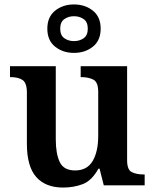

<svg xmlns="http://www.w3.org/2000/svg" viewBox="-20 -834 695 864"><path d="M264 10Q185 10 143 -37.5Q101 -85 101 -187V-417Q101 -461 81.5 -474Q62 -487 27 -487H25V-536H231V-207Q231 -142 249 -104.5Q267 -67 318 -67Q372 -67 397 -109.5Q422 -152 422 -223V-420Q422 -465 399.5 -476Q377 -487 346 -487H343V-536H552V-113Q552 -70 573 -59.5Q594 -49 625 -49H631V0H447L428 -75H423Q393 -21 352.5 -5.5Q312 10 264 10ZM313 -596Q263 -596 228 -624Q193 -652 193 -705Q193 -758 228 -786Q263 -814 313 -814Q363 -814 398 -786Q433 -758 433 -705Q433 -652 398 -624Q363 -596 313 -596ZM313 -649Q338 -649 356.5 -662Q375 -675 375 -705Q375 -735 356.5 -748Q338 -761 313 -761Q288 -761 269.5 -748Q251 -735 251 -705Q251 -675 269.5 -662Q288 -649 313 -649Z"/></svg>

Font: Noto Serif Toto SemiBold
Style: Regular
Weight: 600
Designer: Monotype Design Team
Foundry: Monotype Imaging Inc.
Version: Version 2.001; ttfautohint (v1.8.4.7-5d5b)